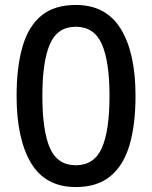

<svg xmlns="http://www.w3.org/2000/svg" viewBox="-20 -745 614 775"><path d="M527 -358Q527 -242 503 -160Q479 -78 426 -34Q373 10 286 10Q163 10 105 -87.5Q47 -185 47 -358Q47 -473 70.5 -555.5Q94 -638 146.5 -681.5Q199 -725 286 -725Q408 -725 467.5 -628.5Q527 -532 527 -358ZM151 -358Q151 -217 181.5 -147.5Q212 -78 286 -78Q360 -78 391 -147.5Q422 -217 422 -358Q422 -497 391 -567Q360 -637 286 -637Q212 -637 181.5 -567Q151 -497 151 -358Z"/></svg>

Font: Noto Sans Syriac Medium
Style: Regular
Weight: 500
Designer: Patrick Giasson and the Monotype Design Team
Foundry: Monotype Imaging Inc.
Version: Version 3.000; ttfautohint (v1.8.4.7-5d5b)